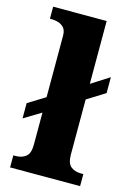

<svg xmlns="http://www.w3.org/2000/svg" viewBox="-117 -819 597 877"><g transform="rotate(15 182.0 -380.0)"><path d="M22 0V-57H33Q62 -57 81 -72Q100 -87 100 -128V-280L19 -231V-303L100 -353V-644Q100 -670 87.5 -682.5Q75 -695 59.5 -699Q44 -703 33 -703H22V-760H275V-463L360 -517V-442L275 -389V-128Q275 -87 294 -72Q313 -57 342 -57H353V0Z"/></g></svg>

Font: Noto Serif Sinhala ExtraBold
Style: Regular
Weight: 800
Designer: Jelle Bosma - Monotype Design Team
Foundry: Monotype Imaging Inc.
Version: Version 2.007; ttfautohint (v1.8.4.7-5d5b)